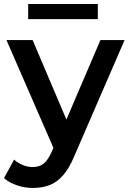

<svg xmlns="http://www.w3.org/2000/svg" viewBox="-37 -733 639 954"><path d="M126 201Q87 201 48 188Q9 175 -17 152L33 60Q52 77 76 87Q100 97 125 97Q159 97 180 80Q201 63 219 23L250 -47L260 -62L462 -534H582L332 43Q307 103 276.5 138Q246 173 208.5 187Q171 201 126 201ZM236 19 -5 -534H125L321 -73ZM103 -638V-713H449V-638Z"/></svg>

Font: MOST Montserrat SemiBold
Style: Regular
Weight: 600
Designer: Julieta Ulanovsky
Foundry: Julieta Ulanovsky
Version: Version 8.000;March 11, 2024;FontCreator 15.0.0.2926 64-bit